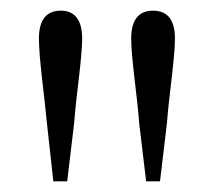

<svg xmlns="http://www.w3.org/2000/svg" viewBox="-20 -822 400 360"><path d="M94 -802C68 -802 53 -786 53 -750C53 -712 63 -645 68 -591L80 -482H106L119 -591C123 -645 134 -712 134 -750C134 -786 119 -802 94 -802ZM267 -802C241 -802 226 -786 226 -750C226 -712 237 -645 241 -591L254 -482H280L293 -591C297 -645 308 -712 308 -750C308 -786 293 -802 267 -802Z"/></svg>

Font: Source Han Serif CN Light
Style: Regular
Weight: 300
Designer: Ryoko NISHIZUKA 西塚涼子 (kana & ideographs); Frank Grießhammer (Latin, Greek & Cyrillic); Wenlong ZHANG 张文龙 (bopomofo); San
Foundry: Adobe
Version: Version 2.003;hotconv 1.1.1;makeotfexe 2.6.0